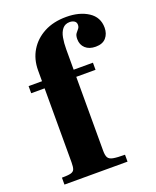

<svg xmlns="http://www.w3.org/2000/svg" viewBox="-133 -783 700 861"><g transform="rotate(-20 217.0 -352.0)"><path d="M24 0V-33Q53 -33 66.5 -36.5Q80 -40 84 -50.5Q88 -61 88 -83V-436H24V-470H88V-521Q88 -575 113 -616Q138 -657 182.5 -680.5Q227 -704 288 -704Q351 -704 392.5 -677Q434 -650 434 -600Q434 -571 417.5 -552Q401 -533 368 -533Q337 -533 319 -549.5Q301 -566 301 -593Q301 -611 307.5 -619.5Q314 -628 320 -635Q326 -642 326 -653Q326 -665 317 -671Q308 -677 295 -677Q273 -677 260.5 -662Q248 -647 243.5 -622Q239 -597 239 -568V-470H331V-436H239V-83Q239 -61 245 -50.5Q251 -40 269.5 -36.5Q288 -33 325 -33V0Z"/></g></svg>

Font: Frank Ruhl Libre ExtraBold
Style: Regular
Weight: 800
Designer: Yanek Iontef
Foundry: Fontef
Version: Version 6.003;gftools[0.9.30]